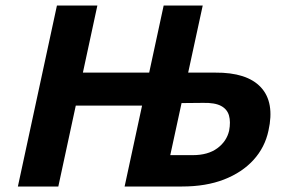

<svg xmlns="http://www.w3.org/2000/svg" viewBox="-20 -678 1040 698"><path d="M433 0 575 -658H717L599 -114H681Q736 -114 770 -139Q804 -164 813 -203Q819 -235 812.5 -258Q806 -281 783.5 -293Q761 -305 718 -304L611 -303L632 -414H762Q878 -415 928.5 -360.5Q979 -306 956 -203Q943 -142 901.5 -96.5Q860 -51 794.5 -25.5Q729 0 642 0ZM45 0 187 -658H334L192 0ZM151 -294 177 -414H621L595 -294Z"/></svg>

Font: Ysabeau ExtraBold
Style: Italic
Weight: 800
Italic angle: -12°
Designer: Christian Thalmann (Catharsis Fonts)
Version: Version 2.002